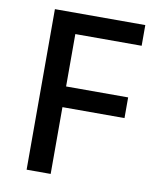

<svg xmlns="http://www.w3.org/2000/svg" viewBox="-81 -778 690 841"><g transform="rotate(10 264.0 -357.0)"><path d="M202 0V-297H478V-389H202V-622H497V-714H95V0Z"/></g></svg>

Font: Noto Sans Gunjala Gondi Medium
Style: Regular
Weight: 500
Designer: Ek Type
Foundry: Ek Type
Version: Version 1.004